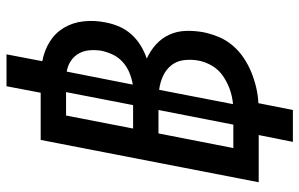

<svg xmlns="http://www.w3.org/2000/svg" viewBox="-185 -630 920 590"><g transform="rotate(-90 275.0 -335.0)"><path d="M232 105H134L155 0H10L140 -670H285L305 -775H403L382 -665Q415 -659 442 -642Q469 -625 485 -598Q501 -571 504.5 -537.5Q508 -504 501 -470Q497 -449 488.5 -429Q480 -409 465 -392Q450 -375 430.5 -363Q411 -351 390 -344Q414 -333 433 -316Q452 -299 463 -275.5Q474 -252 475 -225Q476 -198 471 -170Q466 -146 456.5 -123Q447 -100 430.5 -80.5Q414 -61 392.5 -46.5Q371 -32 347.5 -22.5Q324 -13 300 -7.5Q276 -2 253 -1ZM175 -386H247L287 -592H215ZM310 -387Q329 -390 347 -397.5Q365 -405 379.5 -418Q394 -431 402 -448Q410 -465 414 -483Q417 -502 415.5 -520Q414 -538 405.5 -553Q397 -568 382.5 -577.5Q368 -587 350 -590ZM115 -78H187L232 -308H160ZM250 -79Q273 -81 294.5 -88.5Q316 -96 336 -109.5Q356 -123 368 -143.5Q380 -164 384 -186Q388 -209 385 -231Q382 -253 369 -269Q356 -285 336.5 -294Q317 -303 294 -306Z"/></g></svg>

Font: Lode Dark Term
Style: Bold Italic
Weight: 700
Italic angle: -11°
Monospace: yes
Designer: Belleve Invis
Foundry: Belleve Invis
Version: Version 29.2.0